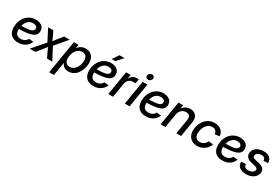

<svg xmlns="http://www.w3.org/2000/svg" viewBox="107 -2106 5357 3667"><g transform="rotate(30 2786.0 -273.0)"><path d="M251 11.7Q184.6 11.7 135.5 -13.4Q86.4 -38.6 60.3 -88.9Q34.2 -139.2 35.6 -213.9Q36.6 -284.2 59.3 -344Q82 -403.8 122.3 -447.8Q162.6 -491.7 216.3 -516.1Q270 -540.5 333 -540.5Q387.2 -540.5 428.7 -522.7Q470.2 -504.9 493.4 -471.2Q516.6 -437.5 516.6 -390.1Q516.6 -341.3 490.5 -308.8Q464.4 -276.4 411.9 -257.1Q359.4 -237.8 280.5 -229.7Q201.7 -221.7 95.7 -221.7L108.4 -297.9Q199.2 -297.9 258.8 -302.7Q318.4 -307.6 352.5 -318.4Q386.7 -329.1 400.9 -346.7Q415 -364.3 415 -388.7Q415 -418.5 390.6 -435.8Q366.2 -453.1 322.3 -453.1Q271.5 -453.1 236.3 -430.9Q201.2 -408.7 179.7 -372.6Q158.2 -336.4 148.2 -293.9Q138.2 -251.5 137.7 -210.9Q137.2 -173.8 147.5 -143.1Q157.7 -112.3 184.3 -93.8Q210.9 -75.2 257.8 -75.2Q309.6 -75.2 346.7 -97.4Q383.8 -119.6 401.4 -156.7L500.5 -147Q472.7 -75.2 407.2 -31.7Q341.8 11.7 251 11.7Z M506.3 0 771 -307.1 757.8 -234.9 605.5 -529.3H720.2L766.6 -434.1Q783.2 -398.4 796.6 -364.7Q810.1 -331.1 824.7 -298.3H778.8Q804.7 -331.1 828.9 -364.7Q853 -398.4 881.8 -434.1L960.9 -529.3H1082.5L830.6 -233.4L842.8 -305.2L1003.4 0H888.2L834 -109.4Q816.9 -144.5 803.7 -177Q790.5 -209.5 775.9 -241.2H820.8Q795.9 -209.5 772.2 -177Q748.5 -144.5 719.7 -109.4L628.4 0Z M1052.7 204.1 1173.8 -529.3H1276.9L1263.7 -449.2H1266.1Q1282.7 -473.6 1307.1 -493.9Q1331.5 -514.2 1363.5 -525.9Q1395.5 -537.6 1435.1 -537.6Q1493.7 -537.6 1536.4 -511.7Q1579.1 -485.8 1602.5 -438Q1626 -390.1 1626 -323.7Q1626 -263.2 1607.9 -203.6Q1589.8 -144 1555.4 -95.7Q1521 -47.4 1470.9 -18.6Q1420.9 10.3 1356.9 10.3Q1314.5 10.3 1285.4 -3.4Q1256.3 -17.1 1237.8 -38.8Q1219.2 -60.5 1209 -85H1205.6L1157.7 204.1ZM1336.9 -79.6Q1381.8 -79.6 1416 -101.1Q1450.2 -122.6 1473.6 -158.2Q1497.1 -193.8 1508.8 -236.3Q1520.5 -278.8 1520.5 -321.3Q1520.5 -380.9 1492.2 -414.6Q1463.9 -448.2 1410.2 -448.2Q1365.7 -448.2 1331.1 -427Q1296.4 -405.8 1272.9 -370.8Q1249.5 -335.9 1237.3 -293.7Q1225.1 -251.5 1225.1 -209Q1225.1 -149.4 1253.9 -114.5Q1282.7 -79.6 1336.9 -79.6Z M1911.6 11.7Q1845.2 11.7 1796.1 -13.4Q1747.1 -38.6 1720.9 -88.9Q1694.8 -139.2 1696.3 -213.9Q1697.3 -284.2 1720 -344Q1742.7 -403.8 1783 -447.8Q1823.2 -491.7 1877 -516.1Q1930.7 -540.5 1993.7 -540.5Q2047.9 -540.5 2089.4 -522.7Q2130.9 -504.9 2154.1 -471.2Q2177.2 -437.5 2177.2 -390.1Q2177.2 -341.3 2151.1 -308.8Q2125 -276.4 2072.5 -257.1Q2020 -237.8 1941.2 -229.7Q1862.3 -221.7 1756.3 -221.7L1769 -297.9Q1859.9 -297.9 1919.4 -302.7Q1979 -307.6 2013.2 -318.4Q2047.4 -329.1 2061.5 -346.7Q2075.7 -364.3 2075.7 -388.7Q2075.7 -418.5 2051.3 -435.8Q2026.9 -453.1 1982.9 -453.1Q1932.1 -453.1 1897 -430.9Q1861.8 -408.7 1840.3 -372.6Q1818.8 -336.4 1808.8 -293.9Q1798.8 -251.5 1798.3 -210.9Q1797.9 -173.8 1808.1 -143.1Q1818.4 -112.3 1845 -93.8Q1871.6 -75.2 1918.5 -75.2Q1970.2 -75.2 2007.3 -97.4Q2044.4 -119.6 2062 -156.7L2161.1 -147Q2133.3 -75.2 2067.9 -31.7Q2002.4 11.7 1911.6 11.7ZM1959.5 -610.8 2054.2 -749.5H2164.6L2040.5 -610.8Z M2238.3 0 2325.7 -529.3H2426.8L2412.6 -443.8H2416.5Q2438 -486.8 2475.8 -511.5Q2513.7 -536.1 2562 -536.1Q2573.2 -536.1 2584.5 -535.4Q2595.7 -534.7 2602.5 -533.7L2586.4 -434.6Q2580.1 -436 2564.7 -438Q2549.3 -439.9 2532.2 -439.9Q2499.5 -439.9 2470.7 -425.5Q2441.9 -411.1 2422.1 -383.5Q2402.3 -356 2395.5 -316.4L2343.3 0Z M2603 0 2690.4 -529.3H2795.4L2708 0ZM2756.8 -615.2Q2729.5 -615.2 2713.4 -633.8Q2697.3 -652.3 2701.7 -678.7Q2705.6 -705.6 2728 -723.9Q2750.5 -742.2 2778.3 -742.2Q2805.7 -742.2 2822 -723.9Q2838.4 -705.6 2834 -678.7Q2829.6 -652.3 2807.1 -633.8Q2784.7 -615.2 2756.8 -615.2Z M3067.4 11.7Q3001 11.7 2951.9 -13.4Q2902.8 -38.6 2876.7 -88.9Q2850.6 -139.2 2852.1 -213.9Q2853 -284.2 2875.7 -344Q2898.4 -403.8 2938.7 -447.8Q2979 -491.7 3032.7 -516.1Q3086.4 -540.5 3149.4 -540.5Q3203.6 -540.5 3245.1 -522.7Q3286.6 -504.9 3309.8 -471.2Q3333 -437.5 3333 -390.1Q3333 -341.3 3306.9 -308.8Q3280.8 -276.4 3228.3 -257.1Q3175.8 -237.8 3096.9 -229.7Q3018.1 -221.7 2912.1 -221.7L2924.8 -297.9Q3015.6 -297.9 3075.2 -302.7Q3134.8 -307.6 3168.9 -318.4Q3203.1 -329.1 3217.3 -346.7Q3231.4 -364.3 3231.4 -388.7Q3231.4 -418.5 3207 -435.8Q3182.6 -453.1 3138.7 -453.1Q3087.9 -453.1 3052.7 -430.9Q3017.6 -408.7 2996.1 -372.6Q2974.6 -336.4 2964.6 -293.9Q2954.6 -251.5 2954.1 -210.9Q2953.6 -173.8 2963.9 -143.1Q2974.1 -112.3 3000.7 -93.8Q3027.3 -75.2 3074.2 -75.2Q3126 -75.2 3163.1 -97.4Q3200.2 -119.6 3217.8 -156.7L3316.9 -147Q3289.1 -75.2 3223.6 -31.7Q3158.2 11.7 3067.4 11.7Z M3549.3 -305.2 3498.5 0H3393.6L3481 -529.3H3583L3562 -398.4L3543 -401.9Q3579.1 -472.2 3628.4 -504.9Q3677.7 -537.6 3739.7 -537.6Q3795.4 -537.6 3835 -513.7Q3874.5 -489.7 3891.8 -443.1Q3909.2 -396.5 3897.9 -329.1L3843.3 0H3738.3L3792 -323.2Q3802.2 -384.3 3778.1 -414.6Q3753.9 -444.8 3702.1 -444.8Q3665.5 -444.8 3633.5 -429Q3601.6 -413.1 3579.3 -382.1Q3557.1 -351.1 3549.3 -305.2Z M4201.2 11.7Q4134.8 11.7 4086.4 -15.6Q4038.1 -43 4012.2 -92.5Q3986.3 -142.1 3986.3 -208Q3986.3 -270.5 4006.6 -329.6Q4026.9 -388.7 4064.9 -435.8Q4103 -482.9 4157.2 -510.7Q4211.4 -538.6 4279.8 -538.6Q4324.7 -538.6 4361.8 -525.9Q4398.9 -513.2 4425.8 -489.7Q4452.6 -466.3 4467.8 -433.8Q4482.9 -401.4 4482.9 -361.8L4379.9 -352.5Q4378.9 -374 4372.3 -391.6Q4365.7 -409.2 4353.3 -421.9Q4340.8 -434.6 4322.3 -441.7Q4303.7 -448.7 4277.8 -448.7Q4232.9 -448.7 4198.2 -427.7Q4163.6 -406.7 4139.9 -371.3Q4116.2 -335.9 4104 -293.5Q4091.8 -251 4091.8 -208Q4091.8 -169.4 4104 -140.1Q4116.2 -110.8 4141.1 -94.5Q4166 -78.1 4204.1 -78.1Q4231 -78.1 4253.7 -85.4Q4276.4 -92.8 4295.2 -106.2Q4314 -119.6 4328.1 -137.9Q4342.3 -156.2 4351.1 -178.2L4452.1 -166Q4439 -126 4414.8 -93.5Q4390.6 -61 4357.7 -37.6Q4324.7 -14.2 4285.2 -1.2Q4245.6 11.7 4201.2 11.7Z M4755.4 11.7Q4689 11.7 4639.9 -13.4Q4590.8 -38.6 4564.7 -88.9Q4538.6 -139.2 4540 -213.9Q4541 -284.2 4563.7 -344Q4586.4 -403.8 4626.7 -447.8Q4667 -491.7 4720.7 -516.1Q4774.4 -540.5 4837.4 -540.5Q4891.6 -540.5 4933.1 -522.7Q4974.6 -504.9 4997.8 -471.2Q5021 -437.5 5021 -390.1Q5021 -341.3 4994.9 -308.8Q4968.8 -276.4 4916.3 -257.1Q4863.8 -237.8 4784.9 -229.7Q4706.1 -221.7 4600.1 -221.7L4612.8 -297.9Q4703.6 -297.9 4763.2 -302.7Q4822.8 -307.6 4856.9 -318.4Q4891.1 -329.1 4905.3 -346.7Q4919.4 -364.3 4919.4 -388.7Q4919.4 -418.5 4895 -435.8Q4870.6 -453.1 4826.7 -453.1Q4775.9 -453.1 4740.7 -430.9Q4705.6 -408.7 4684.1 -372.6Q4662.6 -336.4 4652.6 -293.9Q4642.6 -251.5 4642.1 -210.9Q4641.6 -173.8 4651.9 -143.1Q4662.1 -112.3 4688.7 -93.8Q4715.3 -75.2 4762.2 -75.2Q4814 -75.2 4851.1 -97.4Q4888.2 -119.6 4905.8 -156.7L5004.9 -147Q4977.1 -75.2 4911.6 -31.7Q4846.2 11.7 4755.4 11.7Z M5278.3 11.7Q5221.2 11.7 5177.5 -5.1Q5133.8 -22 5108.6 -54.7Q5083.5 -87.4 5082 -135.3Q5081.5 -138.7 5081.5 -142.3Q5081.5 -146 5082 -149.9L5184.1 -156.2Q5184.1 -113.8 5208.7 -93Q5233.4 -72.3 5280.3 -72.3Q5314.5 -72.3 5342.8 -83Q5371.1 -93.8 5388.9 -112.3Q5406.7 -130.9 5408.2 -155.3Q5409.7 -176.8 5394 -190.7Q5378.4 -204.6 5346.2 -211.9L5261.2 -231.9Q5194.3 -247.6 5161.9 -282.5Q5129.4 -317.4 5133.3 -370.6Q5135.7 -421.4 5166.7 -459.2Q5197.8 -497.1 5247.8 -517.8Q5297.9 -538.6 5357.4 -538.6Q5439.9 -538.6 5487.8 -502Q5535.6 -465.3 5540.5 -404.3Q5541 -398.9 5541.3 -393.6Q5541.5 -388.2 5541 -382.8L5443.4 -376.5Q5444.3 -412.1 5422.1 -433.8Q5399.9 -455.6 5356 -455.6Q5324.2 -455.6 5298.1 -444.6Q5272 -433.6 5255.9 -415Q5239.7 -396.5 5238.3 -373.5Q5236.3 -351.1 5252.4 -337.4Q5268.6 -323.7 5303.7 -315.4L5388.2 -295.9Q5455.6 -280.3 5487.3 -246.8Q5519 -213.4 5515.6 -162.1Q5513.2 -122.1 5493.9 -90.1Q5474.6 -58.1 5442.1 -35.2Q5409.7 -12.2 5367.7 -0.2Q5325.7 11.7 5278.3 11.7Z"/></g></svg>

Font: Inter 24pt Medium
Style: Italic
Weight: 500
Italic angle: -9.3988°
Designer: Rasmus Andersson
Foundry: rsms
Version: Version 4.001;git-66647c0bb